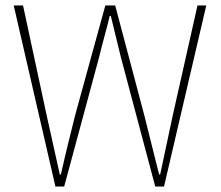

<svg xmlns="http://www.w3.org/2000/svg" viewBox="-20 -680 804 700"><path d="M182 0H214L342 -474C354 -526 368 -570 380 -622H384C396 -570 408 -526 420 -474L546 0H578L732 -660H700L610 -260C594 -188 580 -116 564 -44H560L506 -260L400 -660H364L254 -260C236 -188 218 -116 202 -44H198L150 -260L64 -660H30Z"/></svg>

Font: Source Sans Pro ExtraLight
Style: Regular
Weight: 200
Designer: Paul D. Hunt
Foundry: Adobe Systems Incorporated
Version: Version 3.006;hotconv 1.0.111;makeotfexe 2.5.65597